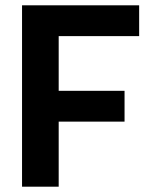

<svg xmlns="http://www.w3.org/2000/svg" viewBox="-20 -703 564 723"><path d="M63 0V-683H504V-567H201V-361H449V-245H201V0Z"/></svg>

Font: Cairo Play
Style: Bold
Weight: 700
Version: Version 3.119